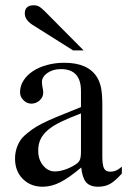

<svg xmlns="http://www.w3.org/2000/svg" viewBox="-20 -698 484 728"><path d="M442 -40Q416 -11 397 -0.5Q378 10 352 10Q321 10 306.5 -7Q292 -24 288 -63Q242 -24 208.5 -7Q175 10 142 10Q96 10 66.5 -19.5Q37 -49 37 -97Q37 -122 46.5 -145.5Q56 -169 73 -184Q89 -198 103 -208Q117 -218 138.5 -229Q160 -240 194.5 -254.5Q229 -269 287 -292V-353Q287 -436 211 -436Q181 -436 160 -421.5Q139 -407 139 -387Q139 -376 142 -363Q143 -358 143.5 -354Q144 -350 144 -347Q144 -330 130.5 -317.5Q117 -305 99 -305Q82 -305 69 -318Q56 -331 56 -348Q56 -372 69 -392.5Q82 -413 104.5 -428Q127 -443 158 -451.5Q189 -460 224 -460Q314 -460 348 -405Q359 -387 363.5 -363Q368 -339 368 -300V-105Q368 -72 374.5 -59.5Q381 -47 398 -47Q409 -47 419 -51Q429 -55 442 -66ZM287 -268Q242 -251 211 -236Q180 -221 161 -204.5Q142 -188 133.5 -169.5Q125 -151 125 -129V-125Q125 -93 143.5 -70.5Q162 -48 188 -48Q204 -48 223.5 -54Q243 -60 261 -71Q277 -80 282 -90Q287 -100 287 -123ZM257 -507 103 -604Q74 -623 74 -647Q74 -678 108 -678Q119 -678 127.5 -673.5Q136 -669 150 -655L297 -507Z"/></svg>

Font: Klingon pIqaD vaHbo'
Style: Regular
Weight: 400
Width: 0
Designer: Mike Neff (qa'vaj)
Foundry: Mike Neff and Michael Everson
Version: Version 2.003